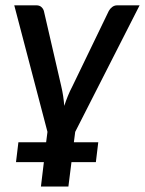

<svg xmlns="http://www.w3.org/2000/svg" viewBox="-20 -530 544 720"><path d="M262 -35.5 257 3.5H348.5L339.5 78H248L236.5 169.5H133.5L144.5 78H40L49 3.5H153L158 -35.5L33.5 -510H116.5Q128 -510 135 -503.8Q142 -497.5 144.5 -489L209.5 -207.5Q214 -188.5 216.8 -170Q219.5 -151.5 221 -133Q227 -151.5 234.5 -170Q242 -188.5 252 -207.5L388 -489Q392.5 -497.5 400.8 -503.8Q409 -510 419.5 -510H503.5Z"/></svg>

Font: Lato Semibold
Style: Italic
Weight: 600
Italic angle: -7°
Designer: Lukasz Dziedzic
Foundry: tyPoland Lukasz Dziedzic
Version: Version 2.006; 2014-01-15